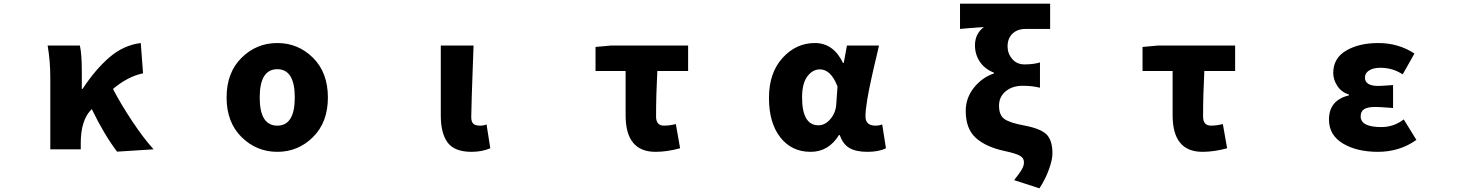

<svg xmlns="http://www.w3.org/2000/svg" viewBox="-20 -819 8040 1053"><path d="M822.3 0 622.1 12.7Q550.8 -81.1 483.4 -220.7L481.4 -218.8Q422.9 -160.2 422.9 -35.2V0H255.9V-391.6Q255.9 -486.3 241.2 -569.3H418Q428.7 -524.4 428.7 -426.8V-331.1H432.6Q503.9 -439.5 581.1 -505.4Q658.2 -571.3 752 -583L764.6 -417Q680.7 -399.4 599.6 -331.1Q644.5 -245.1 706.1 -152.8Q767.6 -60.5 822.3 0Z M1222.7 -284.2Q1222.7 -420.9 1304.7 -502Q1386.7 -583 1501 -583Q1615.2 -583 1696.8 -502Q1778.3 -420.9 1778.3 -284.2Q1778.3 -148.4 1696.8 -67.4Q1615.2 13.7 1501 13.7Q1386.7 13.7 1304.7 -67.4Q1222.7 -148.4 1222.7 -284.2ZM1501 -129.9Q1596.7 -129.9 1596.7 -284.2Q1596.7 -439.5 1501 -439.5Q1404.3 -439.5 1404.3 -284.2Q1404.3 -129.9 1501 -129.9Z M2566.4 13.7Q2472.7 13.7 2435.1 -37.1Q2397.5 -87.9 2397.5 -184.6V-569.3H2577.1Q2564.5 -229.5 2564.5 -177.7Q2564.5 -150.4 2576.2 -140.1Q2587.9 -129.9 2613.3 -129.9Q2633.8 -129.9 2648.4 -136.7L2668.9 -5.9Q2623 13.7 2566.4 13.7Z M3575.2 13.7Q3411.1 13.7 3411.1 -186.5V-429.7H3246.1V-561.5L3331.1 -569.3H3753.9V-429.7H3585Q3578.1 -296.9 3578.1 -179.7Q3578.1 -129.9 3622.1 -129.9Q3652.3 -129.9 3686.5 -138.7L3710 -5.9Q3638.7 13.7 3575.2 13.7Z M4425.8 13.7Q4321.3 13.7 4259.3 -65.9Q4197.3 -145.5 4197.3 -282.2Q4197.3 -418.9 4271.5 -501Q4345.7 -583 4449.2 -583Q4550.8 -583 4603.5 -473.6H4607.4L4625 -569.3H4800.8Q4797.9 -554.7 4787.6 -512.2Q4777.3 -469.7 4772.5 -448.7Q4767.6 -427.7 4759.3 -389.2Q4751 -350.6 4746.1 -326.7Q4741.2 -302.7 4736.3 -272.9Q4731.4 -243.2 4729 -220.7Q4726.6 -198.2 4726.6 -180.7Q4726.6 -129.9 4781.2 -129.9Q4800.8 -129.9 4818.4 -136.7L4838.9 -5.9Q4799.8 13.7 4737.3 13.7Q4674.8 13.7 4638.7 -7.3Q4602.5 -28.3 4585.9 -78.1H4581.1Q4524.4 13.7 4425.8 13.7ZM4468.8 -131.8Q4504.9 -131.8 4534.2 -166Q4563.5 -200.2 4566.4 -248L4573.2 -344.7Q4537.1 -438.5 4476.6 -438.5Q4436.5 -438.5 4407.7 -399.9Q4378.9 -361.3 4378.9 -285.2Q4378.9 -131.8 4468.8 -131.8Z M5680.7 213.9 5542 168.9Q5544.9 165 5552.2 155.3Q5559.6 145.5 5562 142.6Q5564.5 139.6 5570.3 131.3Q5576.2 123 5578.1 119.6Q5580.1 116.2 5584 109.9Q5587.9 103.5 5589.4 99.6Q5590.8 95.7 5592.8 90.3Q5594.7 85 5595.2 80.1Q5595.7 75.2 5595.7 70.3Q5595.7 47.9 5573.7 35.2Q5551.8 22.5 5488.3 8.8Q5387.7 -12.7 5332 -62.5Q5276.4 -112.3 5276.4 -210.9Q5276.4 -281.2 5320.8 -337.4Q5365.2 -393.6 5430.7 -416V-420.9Q5381.8 -439.5 5354.5 -479.5Q5327.1 -519.5 5327.1 -570.3Q5327.1 -633.8 5376 -670.9Q5280.3 -664.1 5245.1 -660.2V-798.8H5739.3V-660.2H5604.5Q5559.6 -660.2 5532.7 -634.3Q5505.9 -608.4 5505.9 -564.5Q5505.9 -525.4 5531.2 -495.6Q5556.6 -465.8 5598.6 -465.8Q5648.4 -465.8 5683.6 -476.6V-337.9Q5640.6 -348.6 5588.9 -348.6Q5532.2 -348.6 5495.6 -318.4Q5459 -288.1 5459 -239.3Q5459 -186.5 5489.7 -165.5Q5520.5 -144.5 5601.6 -129.9Q5691.4 -112.3 5721.7 -79.6Q5752 -46.9 5752 22.5Q5752 55.7 5733.4 108.4Q5714.8 161.1 5680.7 213.9Z M6575.2 13.7Q6411.1 13.7 6411.1 -186.5V-429.7H6246.1V-561.5L6331.1 -569.3H6753.9V-429.7H6585Q6578.1 -296.9 6578.1 -179.7Q6578.1 -129.9 6622.1 -129.9Q6652.3 -129.9 6686.5 -138.7L6710 -5.9Q6638.7 13.7 6575.2 13.7Z M7537.1 13.7Q7420.9 13.7 7344.7 -32.2Q7268.6 -78.1 7268.6 -163.1Q7268.6 -269.5 7377.9 -295.9V-300.8Q7336.9 -313.5 7314.5 -347.7Q7292 -381.8 7292 -418.9Q7292 -500 7362.8 -541.5Q7433.6 -583 7539.1 -583Q7649.4 -583 7737.3 -525.4L7672.9 -411.1Q7618.2 -447.3 7549.8 -447.3Q7511.7 -447.3 7488.8 -432.6Q7465.8 -418 7465.8 -393.6Q7465.8 -347.7 7539.1 -347.7Q7554.7 -347.7 7620.1 -352.5V-226.6Q7609.4 -227.5 7588.9 -229Q7568.4 -230.5 7551.8 -231.4Q7535.2 -232.4 7521.5 -232.4Q7480.5 -232.4 7461.4 -220.2Q7442.4 -208 7442.4 -180.7Q7442.4 -122.1 7555.7 -122.1Q7624 -122.1 7678.7 -164.1L7748 -51.8Q7656.2 13.7 7537.1 13.7Z"/></svg>

Font: GenEi Gothic M Heavy
Style: Regular
Weight: 800
Designer: o_tamon (Modified); [Source Han Sans]
Ryoko NISHIZUKA  (kana & ideographs); Paul D. Hunt (Latin, Greek & Cyrillic); Wenl
Version: Version 1.1a;Original Version 1.004